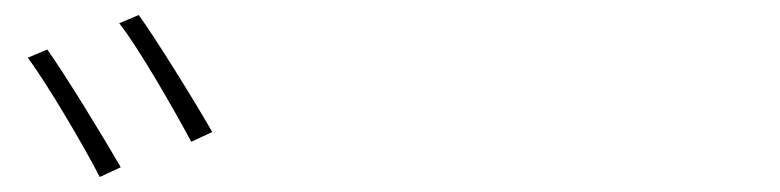

<svg xmlns="http://www.w3.org/2000/svg" viewBox="-20 -848 1040 256"><path d="M43 -782 17 -771C42 -738 92 -653 113 -612L141 -625C118 -665 66 -750 43 -782ZM165 -828 139 -817C165 -784 212 -702 235 -659L263 -672C239 -714 188 -796 165 -828Z"/></svg>

Font: Glow Sans SC Normal Thin
Style: Regular
Weight: 100
Designer: Ryoko NISHIZUKA (kana, bopomofo & ideographs); Paul D. Hunt (Latin, Greek & Cyrillic); Sandoll Communications, Soo-young
Version: Version 0.93